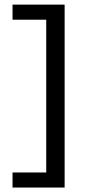

<svg xmlns="http://www.w3.org/2000/svg" viewBox="-20 -695 388 836"><path d="M261.4 121.6H34.6V56H181.3V-609.2H34.6V-674.9H261.4Z"/></svg>

Font: Anek Gurmukhi Medium SemiExpanded
Style: Regular
Weight: 500
Width: 6
Version: Version 1.003